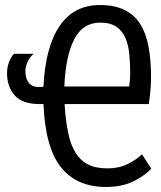

<svg xmlns="http://www.w3.org/2000/svg" viewBox="-20 -732 640 764"><path d="M237 -318Q241 -253 251 -204.5Q261 -156 280.5 -124.5Q300 -93 330.5 -77.5Q361 -62 408 -62Q453 -62 487.5 -79Q522 -96 545 -118L582 -61Q554 -31 509 -9.5Q464 12 402 12Q285 12 222.5 -66.5Q160 -145 153 -318H136Q69 -318 38.5 -352.5Q8 -387 8 -441Q8 -463 15.5 -484Q23 -505 36 -518H114Q98 -505 89.5 -485Q81 -465 81 -450Q81 -438 83.5 -426.5Q86 -415 92.5 -405.5Q99 -396 110 -390.5Q121 -385 138 -386L153 -387Q160 -543 216.5 -627.5Q273 -712 378 -712Q436 -712 475.5 -692.5Q515 -673 538 -636.5Q561 -600 571 -546.5Q581 -493 581 -425Q581 -375 572 -318ZM494 -388Q496 -402 497 -415Q498 -428 498 -441Q498 -481 494.5 -517Q491 -553 479 -581Q467 -609 443 -625.5Q419 -642 379 -642Q309 -642 275 -575Q241 -508 236 -388Z"/></svg>

Font: PT Mono
Style: Regular
Weight: 400
Monospace: yes
Designer: A.Korolkova, I.Chaeva
Foundry: ParaType Ltd
Version: Version 1.001W OFL